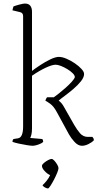

<svg xmlns="http://www.w3.org/2000/svg" viewBox="-20 -820 566 1080"><path d="M164 0Q154 0 132 -3.5Q110 -7 87 -12Q64 -17 50 -22Q50 -32 56 -38L81 -42Q110 -46 110 -109V-730Q110 -748 92 -752L50 -762Q51 -769 53 -775Q55 -781 56 -784Q69 -789 90 -794.5Q111 -800 120 -800Q141 -800 150.5 -787.5Q160 -775 160 -754V-421Q178 -435 206 -453.5Q234 -472 263 -486Q292 -500 311 -500Q330 -500 354.5 -489.5Q379 -479 401.5 -463.5Q424 -448 438.5 -432Q453 -416 453 -404Q453 -385 435 -362.5Q417 -340 391.5 -318.5Q366 -297 343 -280Q320 -263 310 -254Q315 -251 324 -241.5Q333 -232 343 -213L397 -118Q413 -90 430.5 -70Q448 -50 474 -50H499Q502 -48 505 -43Q508 -38 508 -31Q497 -19 477.5 -9.5Q458 0 441 0Q419 0 399 -22Q379 -44 368 -64L301 -187Q283 -221 264 -235Q245 -249 235 -254Q237 -261 240 -266Q243 -271 245 -273H283Q293 -280 311.5 -294.5Q330 -309 349.5 -326.5Q369 -344 383.5 -360Q398 -376 401 -386Q401 -396 389 -408Q377 -420 359 -431Q341 -442 323 -449Q305 -456 293 -456Q274 -456 238 -439.5Q202 -423 160 -394V-98Q160 -76 156.5 -62.5Q153 -49 150 -44L218 -38Q220 -36 221.5 -31.5Q223 -27 223 -22Q214 -13 195 -6.5Q176 0 164 0ZM250 240Q243 240 233 234.5Q223 229 219 222Q230 212 242.5 196.5Q255 181 262 165Q247 159 231.5 142.5Q216 126 216 113Q216 106 226.5 97Q237 88 250 81Q263 74 270 74Q277 74 286 84Q295 94 302 106Q309 118 309 126Q309 134 301.5 152.5Q294 171 283.5 191Q273 211 263.5 225.5Q254 240 250 240Z"/></svg>

Font: Texturina 72pt Thin
Style: Regular
Weight: 100
Designer: Guillermo Torres Carreño
Foundry: Omnibus-Type
Version: Version 1.002; ttfautohint (v1.8.3)